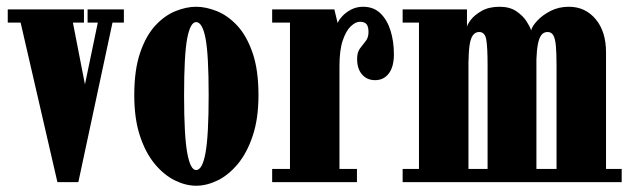

<svg xmlns="http://www.w3.org/2000/svg" viewBox="-20 -552 1908 582"><path d="M154 0 42.5 -483.5H3.5V-523.5H234.5V-483.5H201L237.5 -296L276.5 -483.5H245.5V-523.5H355.5V-483.5H321L217.5 0Z M574.5 11Q543 11 510 -5.2Q477 -21.5 449 -55.2Q421 -89 404 -140.8Q387 -192.5 387 -263.5Q387 -340.5 404.8 -392.2Q422.5 -444 450.8 -474.5Q479 -505 511.8 -518.2Q544.5 -531.5 574.5 -531.5Q604.5 -531.5 637.5 -518.2Q670.5 -505 699 -474.5Q727.5 -444 745.5 -392.2Q763.5 -340.5 763.5 -263.5Q763.5 -192.5 746.2 -140.8Q729 -89 701 -55.2Q673 -21.5 639.8 -5.2Q606.5 11 574.5 11ZM574.5 -36.5Q593.5 -36.5 603 -88.8Q612.5 -141 612.5 -263.5Q612.5 -386.5 603 -435.8Q593.5 -485 574.5 -485Q557 -485 547.5 -435.8Q538 -386.5 538 -263.5Q538 -141 547.5 -88.8Q557 -36.5 574.5 -36.5Z M805 0V-40H859V-483.5H805V-523.5H993.5L1003.5 -482Q1006.5 -490.5 1017 -502.2Q1027.5 -514 1044 -522.8Q1060.5 -531.5 1080.5 -531.5Q1112.5 -531.5 1133 -511.8Q1153.5 -492 1163.8 -459.2Q1174 -426.5 1174 -387.5Q1174 -349.5 1158.5 -329.2Q1143 -309 1117 -309Q1092.5 -309 1077.5 -326.2Q1062.5 -343.5 1062.5 -373.5Q1062.5 -393.5 1071.2 -405.2Q1080 -417 1088.5 -427.5Q1097 -438 1097 -455Q1097 -471 1091.2 -478.5Q1085.5 -486 1070.5 -486Q1058 -486 1043.5 -472.5Q1029 -459 1019 -429.5Q1009 -400 1009 -352V-40H1062V0Z M1200.5 0V-40H1250V-483.5H1200.5V-523.5H1395.5V-470Q1395.5 -476 1406.5 -491Q1417.5 -506 1439.8 -518.8Q1462 -531.5 1494.5 -531.5Q1525 -531.5 1545 -518Q1565 -504.5 1576 -487.5Q1587 -470.5 1590 -460Q1593 -472.5 1608.5 -489.2Q1624 -506 1648.8 -518.8Q1673.5 -531.5 1704.5 -531.5Q1754 -531.5 1785.5 -494Q1817 -456.5 1817 -393.5V-40H1864.5V0H1637V-40H1667V-354Q1667 -391 1665 -413Q1663 -435 1657.2 -445Q1651.5 -455 1640 -455Q1628 -455 1621 -445.8Q1614 -436.5 1610.5 -418.2Q1607 -400 1606 -372.5V-40H1637V0H1429V-40H1458V-354Q1458 -409 1454 -432Q1450 -455 1432.5 -455Q1421 -455 1413.8 -445.5Q1406.5 -436 1403.5 -415.5Q1400.5 -395 1400 -362.5V-40H1429V0Z"/></svg>

Font: Imbue Thin 10pt Black
Style: Regular
Weight: 900
Version: Version 1.102